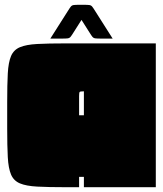

<svg xmlns="http://www.w3.org/2000/svg" viewBox="-20 -781 680 801"><path d="M630 -600V0H330V-43H310V0H255Q182 0 135.5 -2.5Q89 -5 63 -16Q37 -27 26 -53Q15 -79 12.5 -125.5Q10 -172 10 -245V-355Q10 -428 12.5 -474.5Q15 -521 26 -547Q37 -573 63 -584Q89 -595 135.5 -597.5Q182 -600 255 -600ZM310 -300H330V-400Q315 -400 312.5 -397.5Q310 -395 310 -380ZM450 -620H401Q385 -620 377.5 -621Q370 -622 365.5 -627.5Q361 -633 353 -646L320 -698L287 -646Q279 -633 274.5 -627.5Q270 -622 262.5 -621Q255 -620 239 -620H190L263 -735Q271 -748 275.5 -753.5Q280 -759 287.5 -760Q295 -761 311 -761H329Q345 -761 352.5 -760Q360 -759 364.5 -753.5Q369 -748 377 -735Z"/></svg>

Font: Badeen Display
Style: Regular
Weight: 400
Version: Version 1.000; ttfautohint (v1.8.4.7-5d5b)